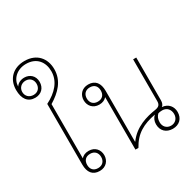

<svg xmlns="http://www.w3.org/2000/svg" viewBox="-194 -1121 1343 1331"><g transform="rotate(-30 477.5 -456.0)"><path d="M163 -917C72 -917 13 -859 13 -771C13 -700 44 -658 102 -658C151 -658 183 -691 183 -739C183 -789 147 -818 104 -818C75 -818 50 -805 38 -785C38 -844 89 -894 162 -894C247 -894 290 -836 290 -762C290 -682 234 -621 152 -580V-94C152 -33 179 5 236 5C288 5 317 -32 317 -75C317 -118 288 -155 237 -155C209 -155 190 -145 177 -130V-564C254 -611 315 -671 315 -765C315 -848 264 -917 163 -917ZM102 -681C67 -681 43 -705 43 -738C43 -770 67 -795 102 -795C137 -795 158 -770 158 -738C158 -705 137 -681 102 -681ZM236 -132C271 -132 292 -109 292 -75C292 -41 271 -18 236 -18C199 -18 180 -41 180 -75C180 -109 199 -132 236 -132Z M821 5C873 5 907 -28 907 -80C907 -123 880 -160 829 -164C841 -172 847 -188 847 -208V-550H822V-216C822 -186 809 -175 780 -170C707 -159 610 -133 550 -49H548V-456C548 -517 521 -555 464 -555C412 -555 383 -518 383 -475C383 -432 412 -395 463 -395C491 -395 510 -405 523 -420V0H547C595 -88 662 -124 761 -143C743 -127 734 -105 734 -80C734 -28 769 5 821 5ZM464 -418C429 -418 408 -441 408 -475C408 -509 429 -532 464 -532C501 -532 520 -509 520 -475C520 -441 501 -418 464 -418ZM821 -20C787 -20 763 -44 763 -80C763 -105 771 -124 786 -138C793 -141 804 -143 819 -143C857 -143 879 -115 879 -80C879 -44 854 -20 821 -20Z"/></g></svg>

Font: Noto Sans Thai Looped Thin
Style: Regular
Weight: 100
Designer: Sasikarn Vongin, Ben Mitchell
Foundry: The Fontpad Ltd
Version: Version 1.001